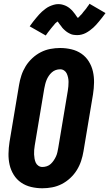

<svg xmlns="http://www.w3.org/2000/svg" viewBox="-20 -1000 585 1028"><path d="M207 8Q176 8 146.5 1Q117 -6 93 -22.5Q69 -39 53.5 -64Q38 -89 31.5 -117.5Q25 -146 25.5 -177Q26 -208 31 -240L82 -545Q86 -570 94.5 -596Q103 -622 117.5 -645.5Q132 -669 153 -688.5Q174 -708 198.5 -720.5Q223 -733 249.5 -738Q276 -743 302 -743Q333 -743 362.5 -736Q392 -729 416 -712.5Q440 -696 455.5 -671Q471 -646 477.5 -617.5Q484 -589 483.5 -558Q483 -527 478 -495L427 -190Q423 -165 414.5 -139Q406 -113 391.5 -89.5Q377 -66 356 -46.5Q335 -27 310.5 -14.5Q286 -2 259.5 3Q233 8 207 8ZM207 -106Q219 -106 231 -110Q243 -114 252 -122.5Q261 -131 268 -141.5Q275 -152 280 -163Q285 -174 287.5 -186Q290 -198 292 -209L343 -514Q345 -526 346 -538Q347 -550 347 -561.5Q347 -573 344.5 -584.5Q342 -596 337.5 -606Q333 -616 323.5 -622.5Q314 -629 302 -629Q290 -629 278.5 -625Q267 -621 257.5 -612.5Q248 -604 241 -593.5Q234 -583 229.5 -572Q225 -561 222 -549Q219 -537 217 -526L166 -221Q164 -209 163 -197Q162 -185 162.5 -173.5Q163 -162 165 -150.5Q167 -139 171.5 -129Q176 -119 185.5 -112.5Q195 -106 207 -106ZM225 -810 139 -859Q148 -872 157 -883.5Q166 -895 174 -904.5Q182 -914 189.5 -922.5Q197 -931 205 -938Q213 -945 223.5 -953Q234 -961 245 -966Q256 -971 268 -974.5Q280 -978 292 -978Q297 -978 301.5 -977.5Q306 -977 311 -976Q316 -975 320 -973.5Q324 -972 328.5 -970.5Q333 -969 337 -966.5Q341 -964 344.5 -962Q348 -960 351 -957.5Q354 -955 358 -951.5Q362 -948 365.5 -944.5Q369 -941 371.5 -937.5Q374 -934 376.5 -931Q379 -928 381.5 -925Q384 -922 386.5 -917.5Q389 -913 392.5 -909Q396 -905 398.5 -902Q401 -899 401 -897Q399 -897 396.5 -897.5Q394 -898 392 -898H389Q389 -899 392.5 -901Q396 -903 400 -906.5Q404 -910 405.5 -912Q407 -914 409 -916Q411 -918 413 -920Q415 -922 417.5 -924.5Q420 -927 421.5 -929.5Q423 -932 425.5 -935Q428 -938 430.5 -941Q433 -944 436 -947.5Q439 -951 442 -955Q445 -959 447.5 -963Q450 -967 453.5 -971Q457 -975 459 -980L545 -930Q536 -917 527 -906Q518 -895 510 -885Q502 -875 494.5 -867Q487 -859 479.5 -852Q472 -845 461 -837Q450 -829 439.5 -823.5Q429 -818 417 -815Q405 -812 393 -812Q388 -812 383.5 -812.5Q379 -813 374 -813.5Q369 -814 364.5 -815.5Q360 -817 356 -819Q352 -821 348 -823Q344 -825 340.5 -827.5Q337 -830 333.5 -832.5Q330 -835 326.5 -838.5Q323 -842 319.5 -845Q316 -848 313.5 -851.5Q311 -855 308.5 -858.5Q306 -862 303.5 -865Q301 -868 298 -872Q295 -876 292 -880.5Q289 -885 286 -887.5Q283 -890 284 -892H295Q296 -892 296 -891Q295 -890 292 -888Q289 -886 285 -882.5Q281 -879 279 -877.5Q277 -876 275 -874Q273 -872 271.5 -869.5Q270 -867 267.5 -864.5Q265 -862 263 -859.5Q261 -857 258.5 -854Q256 -851 253.5 -848Q251 -845 248.5 -841.5Q246 -838 243 -834.5Q240 -831 237 -827Q234 -823 231 -818.5Q228 -814 225 -810Z"/></svg>

Font: Iosevka Heavy Oblique
Style: Regular
Weight: 900
Italic angle: -9°
Monospace: yes
Designer: Belleve Invis
Foundry: Belleve Invis
Version: Version 32.5.0; ttfautohint (v1.8.4)